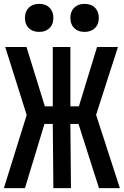

<svg xmlns="http://www.w3.org/2000/svg" viewBox="-20 -973 640 993"><path d="M0 0 118 -378 7 -730H117L212 -423H253V-730H344V-423H388L482 -730H590L477 -379L600 0H492L386 -332H344L347 0H256L253 -332H210L109 0ZM417 -808Q384 -808 364 -827.5Q344 -847 344 -880Q344 -914 364 -933.5Q384 -953 417 -953Q451 -953 471 -933.5Q491 -914 491 -880Q491 -847 471 -827.5Q451 -808 417 -808ZM183 -808Q149 -808 129 -827.5Q109 -847 109 -880Q109 -914 129 -933.5Q149 -953 183 -953Q216 -953 236 -933.5Q256 -914 256 -880Q256 -847 236 -827.5Q216 -808 183 -808Z"/></svg>

Font: Pitagon Sans Mono
Style: Bold
Weight: 700
Monospace: yes
Designer: Travis Tran
Foundry: Pitagon
Version: Version 1.001; ttfautohint (v1.8.4.7-5d5b);gftools[0.9.26]